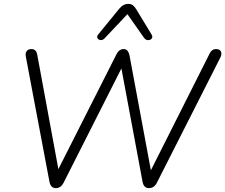

<svg xmlns="http://www.w3.org/2000/svg" viewBox="-20 -964 1162 990"><path d="M268 6Q241 6 235 -27L113 -673Q110 -691 118 -701Q126 -711 142 -711Q167 -711 172 -682L281 -92L581 -685Q594 -711 618 -711Q641 -711 648 -677L758 -86L1061 -688Q1072 -711 1094 -711Q1113 -711 1119 -698.5Q1125 -686 1117 -669L788 -20Q774 6 748 6Q721 6 715 -27L606 -611L307 -20Q293 6 268 6ZM519 -766Q509 -756 498 -757.5Q487 -759 482.5 -767.5Q478 -776 487 -787L594 -918Q615 -944 642 -944Q656 -944 665 -937Q674 -930 682 -917L761 -787Q769 -774 762.5 -765.5Q756 -757 743.5 -757Q731 -757 722 -770L637 -891Z"/></svg>

Font: Nunito Light
Style: Italic
Weight: 300
Italic angle: -9°
Designer: Vernon Adams
Foundry: Vernon Adams
Version: Version 3.601; ttfautohint (v1.8.2.53-6de2)